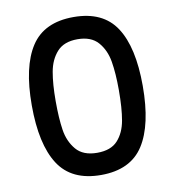

<svg xmlns="http://www.w3.org/2000/svg" viewBox="-83 -815 806 886"><g transform="rotate(-10 320.5 -372.0)"><path d="M60 -374Q60 -555 121 -648.5Q182 -742 320 -742Q458 -742 519 -648.5Q580 -555 580 -374Q580 -191 519 -96.5Q458 -2 320 -2Q182 -2 121 -96.5Q60 -191 60 -374ZM320 -106Q384 -106 416 -141Q448 -176 458 -232.5Q468 -289 468 -374Q468 -453 458.5 -508.5Q449 -564 416.5 -601Q384 -638 320 -638Q257 -638 224.5 -602Q192 -566 182 -510Q172 -454 172 -374Q172 -293 180.5 -238Q189 -183 221.5 -144.5Q254 -106 320 -106Z"/></g></svg>

Font: Poppins-Tabular Medium
Style: Regular
Weight: 500
Designer: Ninad Kale (Devanagari), Jonny Pinhorn (Latin)
Foundry: Indian Type Foundry
Version: Version 4.004